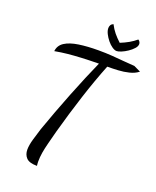

<svg xmlns="http://www.w3.org/2000/svg" viewBox="-177 -1007 972 1195"><g transform="rotate(20 309.5 -409.0)"><path d="M217 87Q166 87 146 66Q126 45 126 12Q126 -17 137.5 -57.5Q149 -98 161 -135Q183 -198 208.5 -266Q234 -334 260.5 -401Q287 -468 313 -530Q339 -592 362 -643Q294 -642 245.5 -639.5Q197 -637 157.5 -633Q118 -629 74 -621Q78 -660 111.5 -681.5Q145 -703 202 -711.5Q259 -720 331 -720Q381 -720 422 -717Q463 -714 500.5 -710.5Q538 -707 574 -705Q604 -690 613.5 -686Q623 -682 617 -682Q594 -664 559.5 -655.5Q525 -647 488 -645Q451 -643 417 -643Q375 -538 334.5 -413Q294 -288 257 -154Q244 -104 234.5 -67.5Q225 -31 220 -1Q215 29 215 60Q215 65 215.5 71.5Q216 78 217 87ZM438 -754Q425 -754 408 -765.5Q391 -777 376 -795.5Q361 -814 351 -834Q341 -854 341 -871Q341 -882 346 -891Q351 -900 363 -905Q378 -876 396 -854Q414 -832 439 -809Q469 -821 494.5 -835.5Q520 -850 541 -868Q548 -864 552 -857Q556 -850 556 -843Q556 -828 542 -812.5Q528 -797 508 -783.5Q488 -770 468.5 -762Q449 -754 438 -754Z"/></g></svg>

Font: Dancing Script SemiBold
Style: Regular
Weight: 600
Designer: Pablo Impallari
Foundry: Pablo Impallari
Version: Version 2.001